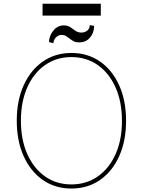

<svg xmlns="http://www.w3.org/2000/svg" viewBox="-20 -1029 787 1058"><path d="M674.7 -363.6Q674.7 -252.5 636.7 -168.3Q598.7 -84.2 530.9 -37.1Q463.1 9.9 373.6 9.9Q283.7 9.9 215.9 -37.3Q148.1 -84.5 110.3 -168.7Q72.4 -252.8 72.4 -363.6Q72.4 -474.8 110.4 -558.8Q148.4 -642.8 216.3 -690Q284.1 -737.2 373.6 -737.2Q463.1 -737.2 530.9 -690.2Q598.7 -643.1 636.7 -558.9Q674.7 -474.8 674.7 -363.6ZM652 -363.6Q652 -468 616.8 -547.1Q581.7 -626.1 519 -670.3Q456.3 -714.5 373.6 -714.5Q291.2 -714.5 228.5 -670.6Q165.8 -626.8 130.5 -547.8Q95.2 -468.8 95.2 -363.6Q95.2 -259.9 130 -180.9Q164.8 -101.9 227.5 -57.4Q290.1 -12.8 373.6 -12.8Q456.3 -12.8 519.2 -57Q582 -101.2 617.2 -180.2Q652.3 -259.2 652 -363.6ZM535.5 -1008.5V-943.2H214.5V-1008.5ZM474.4 -890.6 498.6 -886.4Q498.6 -848.4 475.9 -821.7Q453.1 -795.1 416.2 -795.5Q396.3 -795.5 384.4 -802.4Q372.5 -809.3 362.6 -817.1Q353.3 -824.6 343.4 -830.6Q333.5 -836.6 318.2 -836.6Q300.4 -836.3 287.6 -822.1Q274.9 -807.9 274.1 -791.2L250 -796.9Q250.7 -832 274 -860.4Q297.2 -888.8 331 -889.2Q353.7 -888.8 367.7 -879.1Q381.7 -869.3 395.2 -859.6Q408.7 -849.8 429 -849.4Q448.2 -849.8 461.6 -861Q475.1 -872.2 474.4 -890.6Z"/></svg>

Font: Inter UI Thin
Style: Regular
Weight: 100
Designer: Rasmus Andersson
Foundry: rsms
Version: 3.2;8d6f07862